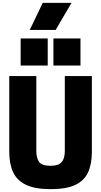

<svg xmlns="http://www.w3.org/2000/svg" viewBox="-20 -1314 710 1348"><path d="M371 -1104H189L280 -1294H482ZM315 -854H125V-1044H315ZM545 -854H355V-1044H545ZM335 14Q226 14 162.5 -16.5Q99 -47 72 -105.5Q45 -164 45 -248V-780H235V-253Q235 -206 254 -178Q273 -150 335 -150Q392 -150 413.5 -176.5Q435 -203 435 -253V-780H625V-248Q625 -162 598 -103.5Q571 -45 508 -15.5Q445 14 335 14Z"/></svg>

Font: Tanohe Sans ExtraBold
Style: Regular
Weight: 800
Designer: Village Type and Design LLC & Cristiano Sobral
Foundry: Cooper Hewitt Smithsonian Design Museum
Version: Version 1.00;September 29, 2021;FontCreator 13.0.0.2655 64-b